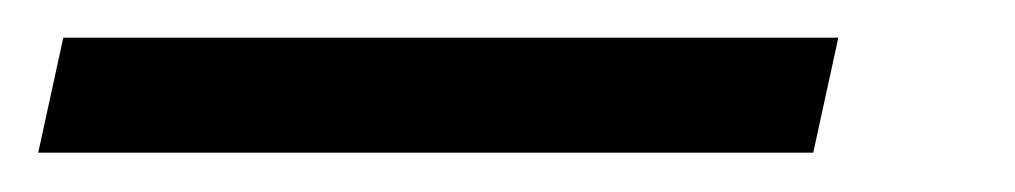

<svg xmlns="http://www.w3.org/2000/svg" viewBox="-109 72 534 101"><path d="M-75.7 91.8H332L318.8 152.3H-88.9Z"/></svg>

Font: Viking Open Sans
Style: Italic
Weight: 400
Italic angle: -12°
Foundry: Ascender Corporation
Version: Version 2.000